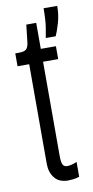

<svg xmlns="http://www.w3.org/2000/svg" viewBox="-82 -721 370 763"><g transform="rotate(-10 103.5 -339.5)"><path d="M130 6Q93 6 75 -17Q57 -40 57 -74V-476H10V-528H25Q48 -528 55.5 -536.5Q63 -545 65 -562L73 -633H113V-528H174V-476H113V-97Q113 -71 118 -61Q123 -51 136 -51Q141 -51 151.5 -53Q162 -55 175 -61V-1Q164 3 151 4.5Q138 6 130 6ZM140 -567Q149 -612 150.5 -639Q152 -666 152 -685H207Q207 -649 197.5 -616.5Q188 -584 180 -567Z"/></g></svg>

Font: Bricolage Grotesque 96pt Condensed ExtraLight
Style: Regular
Weight: 200
Width: 3
Designer: Mathieu Triay
Foundry: Atelier Triay
Version: Version 1.001; ttfautohint (v1.8.4.7-5d5b);gftools[0.9.33.de